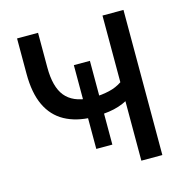

<svg xmlns="http://www.w3.org/2000/svg" viewBox="-104 -803 869 901"><g transform="rotate(-15 330.0 -352.5)"><path d="M473 0V-289Q457 -280 434 -272.5Q411 -265 386 -261.5Q361 -258 336 -257L361 -272V-108H283V-270L305 -256Q226 -258 170.5 -288.5Q115 -319 86.5 -379.5Q58 -440 58 -533V-705H160V-537Q160 -442 197 -396.5Q234 -351 312 -346L283 -336V-515H361V-336L336 -345Q375 -346 410 -354Q445 -362 473 -381V-705H575V0Z"/></g></svg>

Font: Nunito Sans 10pt SemiCondensed SemiBold
Style: Regular
Weight: 600
Width: 4
Designer: Vernon Adams
Foundry: Vernon Adams
Version: Version 3.101;gftools[0.9.27]